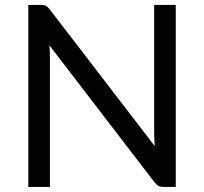

<svg xmlns="http://www.w3.org/2000/svg" viewBox="-20 -736 804 756"><path d="M672 -716.5V0H623.5Q612 0 604.2 -4Q596.5 -8 589 -17.5L174.5 -557.5Q175.5 -545 176 -533Q176.5 -521 176.5 -510.5V0H91.5V-716.5H141.5Q148 -716.5 152.5 -715.8Q157 -715 160.5 -713.2Q164 -711.5 167.5 -708.2Q171 -705 175 -700L589.5 -160.5Q588.5 -173.5 587.8 -185.8Q587 -198 587 -209V-716.5Z"/></svg>

Font: Lato
Style: Regular
Weight: 400
Designer: Lukasz Dziedzic with Adam Twardoch and Botio Nikoltchev
Foundry: tyPoland Lukasz Dziedzic
Version: Version 2.015; 2015-08-06; http://www.latofonts.com/